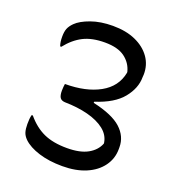

<svg xmlns="http://www.w3.org/2000/svg" viewBox="-134 -825 868 951"><g transform="rotate(20 300.0 -349.5)"><path d="M300 -719Q369 -719 419.5 -696.5Q470 -674 498 -634.5Q526 -595 525 -544L524 -530Q524 -472 480.5 -418.5Q437 -365 340 -334V-328Q444 -305 489.5 -263.5Q535 -222 535 -165V-155Q535 -105 506 -65Q477 -25 424.5 -2.5Q372 20 300 20Q230 20 176 3Q122 -14 93 -42Q77 -58 72 -75Q67 -92 67 -117Q67 -132 68 -143.5Q69 -155 72 -166H78Q119 -117 168.5 -94.5Q218 -72 291 -72Q360 -72 400.5 -94.5Q441 -117 456 -155V-159Q450 -199 415.5 -226Q381 -253 326.5 -267Q272 -281 205 -282Q186 -283 178.5 -294.5Q171 -306 171 -331Q171 -343 172 -351Q173 -359 174 -367Q284 -367 356.5 -407Q429 -447 444 -524V-529Q433 -573 396 -600.5Q359 -628 291 -628Q223 -628 177.5 -605Q132 -582 94 -534H88Q84 -546 82.5 -557Q81 -568 81 -583Q81 -609 87.5 -625.5Q94 -642 111 -659Q135 -683 185 -701Q235 -719 300 -719Z"/></g></svg>

Font: Recursive Mn Csl St
Style: Regular
Weight: 400
Monospace: yes
Version: Version 1.079;hotconv 1.0.112;makeotfexe 2.5.65598; ttfautoh